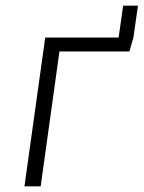

<svg xmlns="http://www.w3.org/2000/svg" viewBox="-20 -655 505 675"><path d="M123 0H66L139 -523H397L413 -635H465L449 -523L435 -474H189Z"/></svg>

Font: Glekhifnjqigglhiwekvrgaqftz
Style: Regular
Weight: 300
Italic angle: -8°
Designer: Carrois Corporate & Edenspiekermann
Foundry: Carrois Corporate GbR & Edenspiekermann AG
Version: Version 2.001